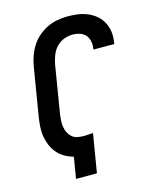

<svg xmlns="http://www.w3.org/2000/svg" viewBox="-112 -820 724 896"><g transform="rotate(-15 250.0 -371.5)"><path d="M143 0 160 -103Q137 -109 117.5 -120.5Q98 -132 83.5 -148.5Q69 -165 60 -186Q51 -207 47 -230Q43 -253 44.5 -277Q46 -301 50 -326L88 -556Q92 -581 100.5 -605.5Q109 -630 123 -652.5Q137 -675 157.5 -693Q178 -711 202 -722.5Q226 -734 251 -738.5Q276 -743 301 -743Q326 -743 351 -739.5Q376 -736 398 -726.5Q420 -717 438 -701.5Q456 -686 467 -664.5Q478 -643 481 -618Q484 -593 479 -568Q479 -566 479 -564.5Q479 -563 478 -562H378Q378 -562 378 -563Q378 -564 378 -565Q381 -583 378 -600.5Q375 -618 364 -631Q353 -644 336 -649.5Q319 -655 301 -655Q280 -655 258.5 -646.5Q237 -638 222 -621.5Q207 -605 199 -584Q191 -563 187 -542L149 -311Q147 -296 146 -280.5Q145 -265 147.5 -250Q150 -235 156.5 -222Q163 -209 174 -199.5Q185 -190 200 -187Q215 -184 231 -184Q242 -184 253 -185Q264 -186 275 -187L244 0Z"/></g></svg>

Font: Iosevka SS04 Semibold
Style: Italic
Weight: 600
Italic angle: -9°
Monospace: yes
Designer: Belleve Invis
Foundry: Belleve Invis
Version: Version 19.0.0; ttfautohint (v1.8.4)